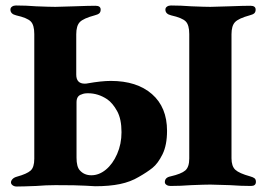

<svg xmlns="http://www.w3.org/2000/svg" viewBox="-20 -675 968 700"><path d="M18 0ZM20 -10Q20 -16 25.5 -22Q31 -28 42 -31Q78 -41 91.5 -53Q105 -65 105 -96V-551Q105 -584 92 -597Q79 -610 39 -619Q18 -624 18 -640Q18 -647 24 -651Q30 -655 38 -655Q75 -655 112 -652Q162 -650 182 -650Q199 -650 251 -652Q305 -654 328 -654Q347 -654 347 -640Q347 -631 342 -626.5Q337 -622 325 -619Q284 -608 271 -594.5Q258 -581 258 -550V-403Q258 -370 289 -370Q295 -370 299 -371Q350 -380 384 -380Q479 -380 534 -332Q589 -284 589 -198Q589 -146 572.5 -112.5Q556 -79 536 -63Q516 -47 486 -30Q456 -12 417.5 -4Q379 4 327 4Q321 4 291 2Q261 0 182 0Q148 0 112 3Q62 5 41 5Q32 5 26 0.5Q20 -4 20 -10ZM423 -193Q423 -241 407 -270Q391 -299 371 -313Q338 -335 301 -335Q286 -335 278 -331Q259 -326 259 -302V-100Q259 -67 271 -54Q287 -36 313 -36Q341 -36 366 -56.5Q391 -77 407 -113.5Q423 -150 423 -193ZM581 -11Q581 -28 602 -32Q641 -41 655.5 -53.5Q670 -66 670 -97V-551Q670 -584 657 -597Q644 -610 604 -619Q583 -624 583 -640Q583 -647 589 -651Q595 -655 603 -655Q639 -655 678 -652Q728 -650 747 -650Q764 -650 816 -652Q870 -654 893 -654Q912 -654 912 -640Q912 -631 907 -626.5Q902 -622 890 -619Q850 -608 837 -594.5Q824 -581 824 -550V-98Q824 -69 838 -56Q852 -43 892 -32Q903 -29 908 -25Q913 -21 913 -12Q913 3 895 3Q859 3 818 0Q766 -2 747 -2Q727 -2 677 0Q638 3 601 3Q593 3 587 -1Q581 -5 581 -11Z"/></svg>

Font: EB Garamond
Style: Bold
Weight: 700
Designer: Georg Duffner and Octavio Pardo
Foundry: Georg Duffner
Version: Version 1.000; ttfautohint (v1.6)